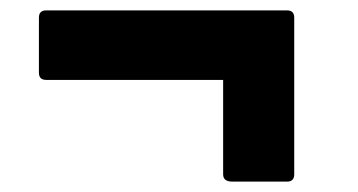

<svg xmlns="http://www.w3.org/2000/svg" viewBox="-20 -435 690 370"><path d="M428 -85Q410 -85 410 -99V-281H69Q55 -281 55 -295V-401Q55 -415 69 -415H533Q547 -415 547 -401V-99Q547 -85 533 -85Z"/></svg>

Font: LINE Seed JP_TTF Bold
Style: Regular
Weight: 700
Designer: LINE & Fontrix & Fontworks
Version: Version 1.009